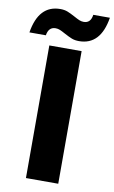

<svg xmlns="http://www.w3.org/2000/svg" viewBox="-150 -950 596 1001"><g transform="rotate(10 148.0 -449.5)"><path d="M233 -702V0H62V-702ZM-52 -751Q-28 -899 86 -899Q108 -899 124.5 -892.5Q141 -886 165 -873Q183 -863 194 -858.5Q205 -854 217 -854Q254 -854 260 -899H348Q324 -751 210 -751Q188 -751 171.5 -757.5Q155 -764 131 -777Q113 -787 102 -791.5Q91 -796 79 -796Q42 -796 35 -751Z"/></g></svg>

Font: MSTAGE
Style: Bold
Weight: 700
Designer: Ninad Kale (Devanagari), Jonny Pinhorn (Latin)
Foundry: Indian Type Foundry
Version: 4.004